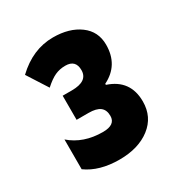

<svg xmlns="http://www.w3.org/2000/svg" viewBox="-115 -938 579 614"><g transform="rotate(-30 174.0 -630.5)"><path d="M300 -748Q300 -673 235 -641V-637Q311 -612 311 -532Q311 -475 267.5 -441.5Q224 -408 154 -408Q80 -408 33 -442V-552Q80 -511 152 -511Q198 -511 198 -544Q198 -566 184.5 -576.5Q171 -587 142 -587H98V-676H132Q191 -676 191 -717Q191 -755 153 -755Q132 -755 114.5 -747Q97 -739 75 -719L27 -794Q89 -853 164 -853Q224 -853 262 -825Q300 -797 300 -748Z"/></g></svg>

Font: Noto Sans UI CondBlack
Style: Regular
Weight: 900
Width: 3
Designer: Monotype Design Team
Foundry: Monotype Imaging Inc.
Version: Version 1.001